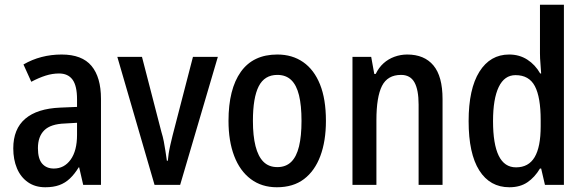

<svg xmlns="http://www.w3.org/2000/svg" viewBox="-20 -780 2467 810"><path d="M240 -550Q326 -550 366 -502Q406 -454 406 -363V0H331L314 -74H312Q295 -46 275 -27Q255 -8 230 1Q205 10 171 10Q128 10 97.5 -11.5Q67 -33 51.5 -70Q36 -107 36 -154Q36 -236 86.5 -279Q137 -322 234 -326L305 -329V-361Q305 -418 286 -444Q267 -470 229 -470Q201 -470 172.5 -461Q144 -452 112 -435L79 -508Q115 -529 155.5 -539.5Q196 -550 240 -550ZM254 -259Q194 -257 167 -230.5Q140 -204 140 -155Q140 -110 158 -89.5Q176 -69 207 -69Q251 -69 278 -106.5Q305 -144 305 -211V-262Z M632 0 475 -540H579L661 -223Q667 -204 671 -183.5Q675 -163 678 -142.5Q681 -122 684 -102H688Q689 -115 691.5 -131.5Q694 -148 698.5 -168Q703 -188 708 -208L794 -540H899L740 0Z M1355 -270Q1355 -185 1331.5 -122Q1308 -59 1262.5 -24.5Q1217 10 1148 10Q1084 10 1038 -24.5Q992 -59 968 -122Q944 -185 944 -270Q944 -404 996 -477Q1048 -550 1150 -550Q1213 -550 1259 -518Q1305 -486 1330 -424Q1355 -362 1355 -270ZM1047 -270Q1047 -207 1058 -163.5Q1069 -120 1091.5 -97.5Q1114 -75 1150 -75Q1186 -75 1208.5 -97Q1231 -119 1241.5 -162.5Q1252 -206 1252 -270Q1252 -335 1241.5 -378Q1231 -421 1208.5 -442.5Q1186 -464 1150 -464Q1096 -464 1071.5 -416Q1047 -368 1047 -270Z M1698 -550Q1770 -550 1808.5 -504Q1847 -458 1847 -362V0H1746V-339Q1746 -401 1728.5 -432.5Q1711 -464 1672 -464Q1615 -464 1591.5 -417.5Q1568 -371 1568 -273V0H1467V-540H1546L1559 -468H1565Q1578 -495 1598 -513Q1618 -531 1644 -540.5Q1670 -550 1698 -550Z M2129 10Q2047 10 2002 -61Q1957 -132 1957 -269Q1957 -405 2002.5 -477.5Q2048 -550 2128 -550Q2171 -550 2204.5 -528.5Q2238 -507 2259 -470H2263Q2262 -491 2260 -512.5Q2258 -534 2258 -555V-760H2359V0H2279L2263 -69H2258Q2236 -32 2205 -11Q2174 10 2129 10ZM2157 -74Q2210 -74 2235.5 -117Q2261 -160 2261 -247V-273Q2261 -370 2236.5 -416.5Q2212 -463 2155 -463Q2108 -463 2084 -413Q2060 -363 2060 -269Q2060 -172 2084 -123Q2108 -74 2157 -74Z"/></svg>

Font: Noto Sans Bengali Condensed Medium
Style: Regular
Weight: 500
Width: 3
Designer: Jelle Bosma - Monotype Design Team
Foundry: Monotype Imaging Inc.
Version: Version 2.003